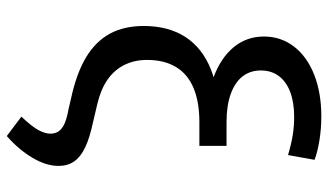

<svg xmlns="http://www.w3.org/2000/svg" viewBox="-216 -541 944 552"><g transform="rotate(90 256.0 -265.0)"><path d="M367.2 -634.8C384.1 -632.2 403.6 -627.6 425.8 -621.1L439.5 -697.3C424.5 -703.1 405.8 -707.8 383.3 -711.4C360.8 -715 337.9 -716.8 314.5 -716.8C269.5 -716.8 229.7 -710 194.8 -696.3C160 -682.6 133 -663.2 113.8 -638.2C94.6 -613.1 85 -584.3 85 -551.8C85 -518.6 95.2 -489.6 115.7 -464.8C136.2 -440.1 164.9 -420.9 201.7 -407.2C238.4 -393.6 280.9 -386.7 329.1 -386.7H399.4V-444.3H331.1C299.8 -444.3 273.1 -448.2 251 -456.1C228.8 -463.9 211.9 -475.1 200.2 -489.7C188.5 -504.4 182.6 -522.1 182.6 -543C182.6 -563.2 188 -580.4 198.7 -594.7C209.5 -609 224.8 -620 244.6 -627.4C264.5 -634.9 288.4 -638.7 316.4 -638.7C333.3 -638.7 350.3 -637.4 367.2 -634.8ZM399.4 -423.8H329.1C270.5 -423.8 220.7 -415.7 179.7 -399.4C138.7 -383.1 107.6 -358.7 86.4 -326.2C65.3 -293.6 54.7 -253.6 54.7 -206.1C54.7 -168.3 62.2 -135.7 77.1 -108.4C92.1 -81.1 114.9 -58.3 145.5 -40C176.1 -21.8 215.5 -7.5 263.7 2.9L293 9.8C311.2 13 325.4 16.9 335.4 21.5C345.5 26 352.9 31.6 357.4 38.1C362 44.6 364.3 52.7 364.3 62.5C364.3 72.3 361 83.3 354.5 95.7C348 108.1 335 124.7 315.4 145.5L371.1 187.5C397.1 164.7 418 140.1 433.6 113.8C449.2 87.4 457 62.5 457 39.1C457 21.5 452.8 6.5 444.3 -5.9C435.9 -18.2 422.5 -28.8 404.3 -37.6C386.1 -46.4 361.7 -54 331.1 -60.5L277.3 -73.2C250 -79.8 227.1 -89.5 208.5 -102.5C189.9 -115.6 175.9 -131.7 166.5 -150.9C157.1 -170.1 152.3 -191.7 152.3 -215.8C152.3 -249 159.2 -276.9 172.9 -299.3C186.5 -321.8 206.7 -338.5 233.4 -349.6C260.1 -360.7 292.6 -366.2 331.1 -366.2H399.4Z"/></g></svg>

Font: Pretendard Variable
Style: Regular
Weight: 400
Designer: Base glyphs from Inter by Rasmus Andersson; Hangeul glyphs from Noto Sans CJK(Source Han Sans) by Jang Soo-young and Kan
Foundry: Kil Hyung-jin
Version: Version 1.309;Glyphs 3.2 (3225)